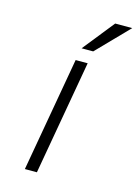

<svg xmlns="http://www.w3.org/2000/svg" viewBox="-112 -786 608 848"><g transform="rotate(15 192.5 -362.0)"><path d="M192 -580 307 -724H385L245 -580ZM88 0 180 -523H235L143 0Z"/></g></svg>

Font: Tomorrow Light
Style: Italic
Weight: 300
Italic angle: -10°
Designer: Tony de Marco, Monica Rizzolli
Foundry: Just in Type
Version: Version 2.002